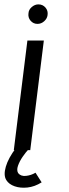

<svg xmlns="http://www.w3.org/2000/svg" viewBox="-20 -685 315 876"><path d="M118 0H43L105 -500H180ZM151 -576Q132 -576 119.5 -590.5Q107 -605 110 -625Q111 -641 125 -653Q139 -665 155 -665Q175 -665 187.5 -650.5Q200 -636 197 -616Q195 -600 181.5 -588Q168 -576 151 -576ZM170 147Q138 167 105.5 170.5Q73 174 47 165Q21 156 9 137Q-5 115 6.5 75.5Q18 36 53 -10L113 -7Q98 9 83.5 30Q69 51 62 71.5Q55 92 63 105Q75 120 98.5 117.5Q122 115 142 103Z"/></svg>

Font: Kulim Park
Style: Italic
Weight: 400
Italic angle: -8°
Designer: Noponies / Dale Sattler
Foundry: Noponies
Version: Version 1.000; ttfautohint (v1.8.3)